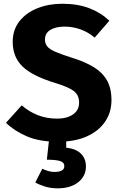

<svg xmlns="http://www.w3.org/2000/svg" viewBox="-20 -749 655 1038"><path d="M582.6 -207.7Q582.6 -141.5 547.9 -90.8Q513.3 -40 448.7 -11.3Q384.1 17.4 293.3 17.4Q192.8 17.4 124.9 -12.1Q56.9 -41.5 12.3 -85.1L97.4 -179.5Q136.9 -145.1 184.6 -126.4Q232.3 -107.7 289.2 -107.7Q342.1 -107.7 374.9 -130.5Q407.7 -153.3 407.7 -194.9Q407.7 -233.8 380.3 -255.9Q352.8 -277.9 278.5 -300.5Q153.8 -338.5 101.3 -390Q48.7 -441.5 48.7 -522.6Q48.7 -587.7 84.9 -633.8Q121 -680 182.1 -704.4Q243.1 -728.7 316.4 -728.7Q399 -728.7 462.1 -704.9Q525.1 -681 571.3 -636.9L491.8 -545.6Q455.9 -575.9 414.4 -590.5Q372.8 -605.1 329.7 -605.1Q281.5 -605.1 252.3 -587.4Q223.1 -569.7 223.1 -535.4Q223.1 -512.8 235.9 -497.4Q248.7 -482.1 280.5 -468.5Q312.3 -454.9 368.7 -436.9Q435.9 -416.4 483.8 -387.9Q531.8 -359.5 557.2 -316.4Q582.6 -273.3 582.6 -207.7ZM327.7 148.7Q327.7 128.2 304.1 121.3Q280.5 114.4 233.3 114.4L247.7 -16.4H337.9V49.2Q391.8 55.4 418.2 82.3Q444.6 109.2 444.6 150.8Q444.6 203.1 402.8 236.2Q361 269.2 291.3 269.2Q254.9 269.2 223.3 259.5Q191.8 249.7 170.8 237.4L208.7 163.1Q223.6 170.8 240.5 175.6Q257.4 180.5 274.4 180.5Q299 180.5 313.3 173.3Q327.7 166.2 327.7 148.7Z"/></svg>

Font: FiraCode Nerd Font Mono
Style: Bold
Weight: 700
Monospace: yes
Designer: Carrois Corporate, Edenspiekermann AG, Nikita Prokopov
Foundry: Carrois Corporate, Edenspiekermann AG, Nikita Prokopov
Version: Version 6.002;Nerd Fonts 3.3.0